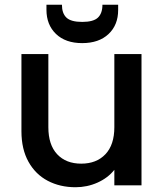

<svg xmlns="http://www.w3.org/2000/svg" viewBox="-20 -778 689 806"><path d="M574 -551V0H460V-65Q433 -31 389.5 -11.5Q346 8 297 8Q232 8 180.5 -19Q129 -46 99.5 -99Q70 -152 70 -227V-551H183V-244Q183 -170 220 -130.5Q257 -91 321 -91Q385 -91 422.5 -130.5Q460 -170 460 -244V-551ZM476 -736Q476 -673 435.5 -635Q395 -597 325 -597Q255 -597 215 -635.5Q175 -674 175 -737V-758H240Q240 -722 259 -704Q278 -686 325 -686Q372 -686 391 -704Q410 -722 410 -758H476Z"/></svg>

Font: A Bank Premium Med
Style: Regular
Weight: 500
Designer: Ninad Kale (Devanagari), Jonny Pinhorn (Latin), Htun Naung (Myanmar)
Foundry: Indian Type Foundry
Version: 4.004